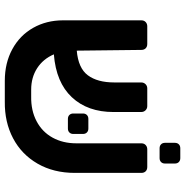

<svg xmlns="http://www.w3.org/2000/svg" viewBox="-6 -738 752 779"><g transform="rotate(90 369.5 -349.0)"><path d="M63 0ZM682 -547V-277Q682 -191 644.5 -126Q607 -61 541.5 -26.5Q476 8 393 7H308Q236 7 180 -23.5Q124 -54 93.5 -108Q63 -162 63 -229V-547Q63 -558 70 -564.5Q77 -571 87 -571H159Q170 -571 176.5 -564.5Q183 -558 183 -547L186 -285Q257 -291 286 -330Q315 -369 315 -437V-546Q315 -557 322 -564Q329 -571 339 -571H411Q421 -571 428 -564Q435 -557 435 -546V-434Q435 -329 375 -265Q315 -201 201 -192Q220 -148 257.5 -124Q295 -100 344 -100H372Q429 -99 472.5 -122Q516 -145 539 -187Q562 -229 562 -283V-547Q562 -558 569 -564.5Q576 -571 586 -571H658Q669 -571 675.5 -564.5Q682 -558 682 -547ZM441 -271V-310Q441 -320 447 -326Q453 -332 463 -332H502Q512 -332 518 -326Q524 -320 524 -310V-271Q524 -261 518 -255Q512 -249 502 -249H463Q453 -249 447 -255Q441 -261 441 -271ZM560 -643V-683Q560 -693 566 -699Q572 -705 582 -705H622Q632 -705 638 -699Q644 -693 644 -683V-643Q644 -633 638 -627Q632 -621 622 -621H582Q572 -621 566 -627Q560 -633 560 -643Z"/></g></svg>

Font: Hezaedrus Medium
Style: Regular
Weight: 500
Designer: Hubert & Fischer
Foundry: Hubert & Fischer
Version: Version 1.10;September 3, 2019;FontCreator 11.5.0.2425 64-bi